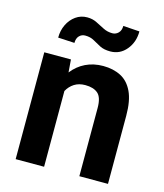

<svg xmlns="http://www.w3.org/2000/svg" viewBox="-112 -832 784 917"><g transform="rotate(15 280.5 -374.0)"><path d="M282.2 -427.7Q250.5 -427.7 228 -413.3Q205.6 -398.9 192.4 -374.5V0H51.8V-528.3H183.6L188.5 -465.3Q215.8 -500.5 254.6 -519.3Q293.5 -538.1 341.3 -538.1Q391.1 -538.1 428.7 -518.8Q466.3 -499.5 487.3 -455.3Q508.3 -411.1 508.3 -336.9V0H366.7V-337.4Q366.7 -389.6 344.7 -408.7Q322.8 -427.7 282.2 -427.7ZM383.8 -747.6 464.8 -742.2Q464.8 -689 433.6 -651.4Q402.3 -613.8 354.5 -613.8Q323.2 -613.8 303 -624.3Q282.7 -634.8 264.4 -645.5Q246.1 -656.2 220.2 -656.2Q203.1 -656.2 191.2 -644Q179.2 -631.8 179.2 -608.9L97.7 -613.3Q97.7 -648.4 111.8 -677.7Q126 -707 150.9 -724.9Q175.8 -742.7 207.5 -742.7Q233.9 -742.7 255.1 -731.9Q276.4 -721.2 296.9 -710.7Q317.4 -700.2 341.8 -700.2Q358.9 -700.2 371.3 -712.6Q383.8 -725.1 383.8 -747.6Z"/></g></svg>

Font: Vazirmatn RD UI
Style: Bold
Weight: 700
Designer: Saber Rastikerdar
Foundry: Saber Rastikerdar
Version: Version 33.003